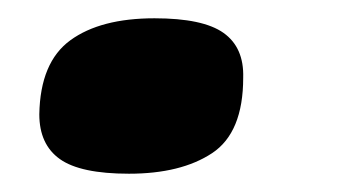

<svg xmlns="http://www.w3.org/2000/svg" viewBox="-20 -183 373 210"><path d="M23 -58Q24 -115 57 -139Q90 -163 149 -163Q202 -163 224.5 -147Q247 -131 246 -98Q246 -38 212 -15.5Q178 7 121 7Q68 7 45.5 -9Q23 -25 23 -58Z"/></svg>

Font: Georama ExtraExtended
Style: Bold Italic
Weight: 700
Width: 8
Italic angle: -9°
Designer: Jean-Baptiste Levee
Foundry: Production Type
Version: Version 1.000